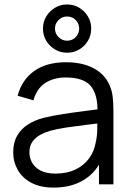

<svg xmlns="http://www.w3.org/2000/svg" viewBox="-20 -838 596 873"><path d="M224.7 15Q163.3 15 122.2 -7.1Q81.2 -29.2 60.6 -65.6Q40 -102 40 -145Q40 -189.2 57.7 -220.3Q75.3 -251.5 106.2 -271.4Q137.2 -291.3 177.3 -302Q218.7 -312 268.3 -319.7Q318 -327.3 365.8 -333.2Q413.7 -339.2 449.7 -344.3L423.3 -328.7Q425 -408.3 392.5 -447Q360 -485.7 279.3 -485.7Q224 -485.7 185.7 -460.7Q147.3 -435.7 132 -381.7L60.3 -402.7Q79.2 -475 135.2 -515Q191.2 -555 280.7 -555Q354.5 -555 406.3 -527.3Q458.2 -499.7 479.7 -447Q489.7 -423.7 492.7 -394.7Q495.7 -365.7 495.7 -335.3V0H430V-135.7L449 -127.3Q421.5 -57.8 363.6 -21.4Q305.7 15 224.7 15ZM233 -48.7Q284.5 -48.7 322.9 -67.1Q361.3 -85.5 384.9 -117.7Q408.5 -149.8 415.3 -190.7Q421.5 -216.7 422.1 -247.8Q422.7 -278.8 422.7 -294.7L450.7 -280Q412.8 -275 369.2 -269.9Q325.5 -264.8 283.2 -258.5Q240.8 -252.2 207 -243Q184 -236.3 162.6 -224.6Q141.2 -212.8 127.4 -193.5Q113.7 -174.2 113.7 -145Q113.7 -121.5 125.4 -99.4Q137.2 -77.3 163.3 -63Q189.5 -48.7 233 -48.7ZM285 -598.3Q255 -598.3 230.1 -613.1Q205.2 -627.8 190.2 -652.8Q175.3 -677.7 175.3 -708Q175.3 -738.2 190.2 -763Q205.2 -787.8 230.1 -802.8Q255 -817.7 285 -817.7Q315.5 -817.7 340.3 -802.8Q365.2 -787.8 379.9 -763Q394.7 -738.2 394.7 -708Q394.7 -677.7 379.9 -652.8Q365.2 -627.8 340.3 -613.1Q315.5 -598.3 285 -598.3ZM285 -653Q308.3 -653 324.2 -669.2Q340 -685.5 340 -708Q340 -731 324.2 -747Q308.3 -763 285 -763Q262.5 -763 246.2 -747Q230 -731 230 -708Q230 -685.5 246.2 -669.2Q262.5 -653 285 -653Z"/></svg>

Font: Manrope Variable Light
Style: Regular
Weight: 200
Designer: Mikhail Sharanda
Foundry: Mikhail Sharanda
Version: Version 4.505